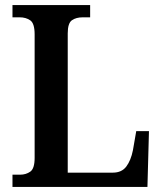

<svg xmlns="http://www.w3.org/2000/svg" viewBox="-20 -734 638 754"><path d="M29 0V-48H59Q82 -48 99 -60Q116 -72 116 -114V-599Q116 -642 99 -654Q82 -666 57 -666H29V-714H334V-666H305Q279 -666 262.5 -654.5Q246 -643 246 -603V-56H423Q458 -56 476 -80Q494 -104 502 -144L515 -219H565L559 0Z"/></svg>

Font: Noto Serif SemiCondensed SemiBold
Style: Regular
Weight: 600
Width: 4
Designer: Monotype Design Team
Foundry: Monotype Imaging Inc.
Version: Version 2.013; ttfautohint (v1.8.4.7-5d5b)